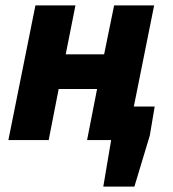

<svg xmlns="http://www.w3.org/2000/svg" viewBox="-20 -518 640 710"><path d="M362 172 391 0H359L384 -124H552L534 -17L477 172ZM11 0 111 -498H259L223 -317H365L402 -498H550L450 0H302L339 -189H197L160 0Z"/></svg>

Font: Source Sans 3 ExtraBold
Style: Italic
Weight: 800
Italic angle: -11°
Version: Version 3.052;hotconv 1.1.0;makeotfexe 2.6.0